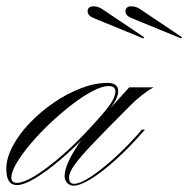

<svg xmlns="http://www.w3.org/2000/svg" viewBox="-76 -580 597 609"><path d="M-23 7Q-56 7 -56 -44Q-56 -78 -36 -116Q-16 -154 18 -189.5Q52 -225 94 -254Q136 -283 180.5 -300Q225 -317 265 -317Q299 -317 299 -291Q299 -267 268 -229.5Q237 -192 190 -143Q153 -105 112 -70.5Q71 -36 35.5 -14.5Q0 7 -23 7ZM-22 0Q-3 0 29.5 -19Q62 -38 102.5 -71.5Q143 -105 185 -148Q232 -197 261 -232.5Q290 -268 290 -290Q290 -307 268 -307Q248 -307 217.5 -291Q187 -275 152.5 -248.5Q118 -222 84 -190Q50 -158 22 -125Q-6 -92 -23 -63.5Q-40 -35 -40 -16Q-40 0 -22 0ZM384 -169 375 -159Q334 -112 291.5 -73.5Q249 -35 213.5 -13Q178 9 157 9Q146 9 137.5 0.5Q129 -8 129 -21Q129 -55 166 -112Q203 -169 269 -237H274L334 -303H411Q393 -293 374 -278Q355 -263 338 -246Q264 -172 221.5 -127.5Q179 -83 161 -58Q143 -33 143 -17Q143 3 159 3Q177 3 209 -17.5Q241 -38 281.5 -74Q322 -110 363 -156L374 -169ZM499 -458 340 -523Q322 -531 322 -544Q322 -560 341 -560Q354 -560 367 -552L501 -462ZM379 -458 220 -523Q202 -531 202 -544Q202 -560 221 -560Q234 -560 247 -552L381 -462Z"/></svg>

Font: Ballet
Style: Regular
Weight: 400
Designer: Maximiliano R. Sproviero
Foundry: Omnibus-Type
Version: Version 1.100